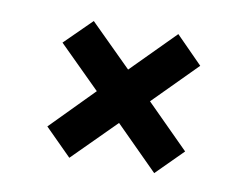

<svg xmlns="http://www.w3.org/2000/svg" viewBox="-53 -572 687 532"><g transform="rotate(10 291.0 -305.5)"><path d="M410 -110 290 -230 171 -111 96 -186 214 -306 97 -422 172 -496 289 -380 409 -501 484 -425 364 -304 484 -184Z"/></g></svg>

Font: Literata
Style: Bold
Weight: 700
Designer: Latin by Veronika Burian and Jose Scaglione. Greek by Irene Vlachou. Cyrillic by Vera Evstafieva.
Foundry: TypeTogether
Version: Version 3.103; ttfautohint (v1.8.4.7-5d5b);gftools[0.9.29]